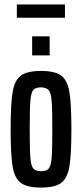

<svg xmlns="http://www.w3.org/2000/svg" viewBox="-20 -838 370 866"><path d="M28 -255Q28 -371 37 -423.5Q46 -476 74 -497Q102 -518 165 -518Q228 -518 256 -497Q284 -476 293 -423.5Q302 -371 302 -255Q302 -139 293 -86.5Q284 -34 256 -13Q228 8 165 8Q102 8 74 -13Q46 -34 37 -86.5Q28 -139 28 -255ZM216 -255Q216 -346 213 -382.5Q210 -419 200 -431Q190 -443 165 -444Q140 -444 130 -432Q120 -420 117 -383Q114 -346 114 -255Q114 -164 117 -127Q120 -90 130 -78Q140 -66 165 -66Q190 -66 200 -78Q210 -90 213 -127Q216 -164 216 -255ZM125 -588V-674H204V-588ZM56 -758V-818H273V-758Z"/></svg>

Font: Saira Ultra Condensed SemiBold
Style: Regular
Weight: 600
Width: 1
Designer: Hector Gatti with collaboration of the Omnibus-Type team
Foundry: Omnibus-Type
Version: Version 1.001; ttfautohint (v1.8)